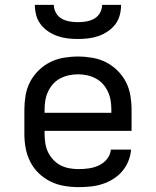

<svg xmlns="http://www.w3.org/2000/svg" viewBox="-20 -760 640 788"><path d="M302 8Q273 8 243.5 3Q214 -2 187.5 -15Q161 -28 139.5 -48.5Q118 -69 104.5 -95.5Q91 -122 85.5 -151Q80 -180 80 -210V-310Q80 -339 85 -368.5Q90 -398 103.5 -424Q117 -450 138.5 -471Q160 -492 186 -505Q212 -518 241.5 -523Q271 -528 300 -528Q329 -528 358.5 -523Q388 -518 414 -505Q440 -492 461.5 -471Q483 -450 496.5 -424Q510 -398 515 -368.5Q520 -339 520 -310V-223H163V-210Q163 -191 166 -172Q169 -153 177 -136Q185 -119 198.5 -104.5Q212 -90 228.5 -81.5Q245 -73 264 -69.5Q283 -66 302 -66Q324 -66 345 -69Q366 -72 385.5 -81Q405 -90 419 -107Q433 -124 435 -146H518Q516 -121 506.5 -98Q497 -75 481 -56.5Q465 -38 444 -25Q423 -12 399.5 -4.5Q376 3 351.5 5.5Q327 8 302 8ZM163 -297H437V-310Q437 -329 434 -347.5Q431 -366 423 -383.5Q415 -401 402.5 -415Q390 -429 373 -438Q356 -447 337.5 -451Q319 -455 300 -455Q281 -455 262.5 -451Q244 -447 227 -438Q210 -429 197.5 -415Q185 -401 177 -383.5Q169 -366 166 -347.5Q163 -329 163 -310ZM300 -600Q279 -600 257.5 -602.5Q236 -605 216 -612Q196 -619 178 -631Q160 -643 147 -660Q134 -677 128.5 -698Q123 -719 123 -740H201Q201 -723 209.5 -707.5Q218 -692 233 -683.5Q248 -675 265.5 -672Q283 -669 300 -669Q317 -669 334.5 -672Q352 -675 367 -683.5Q382 -692 390.5 -707.5Q399 -723 399 -740H477Q477 -719 471.5 -698Q466 -677 453 -660Q440 -643 422 -631Q404 -619 384 -612Q364 -605 342.5 -602.5Q321 -600 300 -600Z"/></svg>

Font: Nova Nerd Font
Style: Regular
Weight: 400
Designer: Belleve Invis
Foundry: Belleve Invis
Version: Version 24.1.4; ttfautohint (v1.8.4);Nerd Fonts 3.1.1